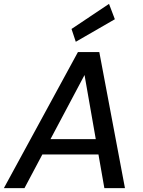

<svg xmlns="http://www.w3.org/2000/svg" viewBox="-37 -968 736 988"><path d="M-17 0 364 -700H474L606 0H500L398 -582L89 0ZM122 -173 163 -252H508L521 -173ZM353 -753 331 -819 524 -948 554 -869Z"/></svg>

Font: DM Sans 12pt Medium
Style: Italic
Weight: 500
Italic angle: -10°
Version: Version 4.004;gftools[0.9.30]